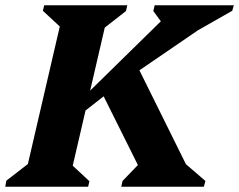

<svg xmlns="http://www.w3.org/2000/svg" viewBox="-47 -710 909 730"><path d="M-27 0 -23 -23 109 -125 48 -39 190 -651 229 -564 116 -669 121 -690H437L432 -668L300 -565L362 -651L220 -39L180 -126L293 -21L288 0ZM414 0 419 -22 496 -102 506 -25 335 -368 474 -461 690 -25 648 -96 734 -22 728 0ZM185 -257 589 -653 607 -571 536 -668 541 -690H842L836 -669L683 -582L798 -658L409 -392L236 -257Z"/></svg>

Font: Platypi Light
Style: Bold Italic
Weight: 700
Italic angle: -13°
Version: Version 1.200